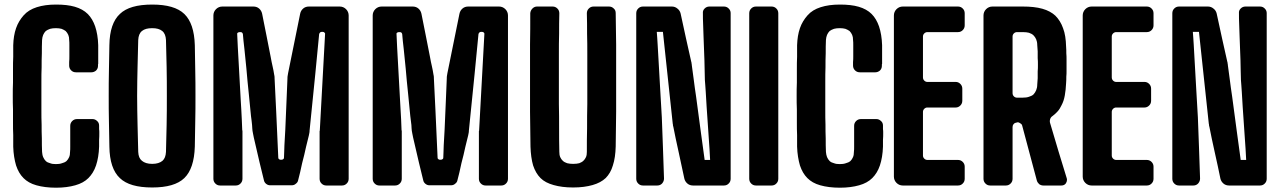

<svg xmlns="http://www.w3.org/2000/svg" viewBox="-20 -829 5721 858"><path d="M85 -33.2C99.6 -18.6 118.2 -7.8 142.6 -1C167 5.9 196.3 9.8 230.5 9.8C263.7 9.8 292 5.9 316.4 -1C340.8 -7.8 360.4 -18.6 375 -33.2C389.6 -47.9 401.4 -66.4 409.2 -89.8C417 -113.3 421.9 -141.6 422.9 -173.8V-204.1C423.8 -214.8 423.8 -224.6 423.8 -235.4C423.8 -241.2 423.8 -247.1 422.9 -252V-267.6C422.9 -276.4 419.9 -283.2 414.1 -288.1C408.2 -293.9 401.4 -296.9 393.6 -296.9H324.2C315.4 -296.9 308.6 -293.9 302.7 -288.1C296.9 -282.2 293.9 -275.4 293.9 -266.6V-258.8V-251V-223.6V-197.3V-172.9C293.9 -165 293.9 -157.2 293 -150.4C293 -141.6 292 -133.8 289.1 -127C286.1 -120.1 282.2 -114.3 277.3 -109.4C271.5 -104.5 264.6 -101.6 256.8 -99.6C249 -96.7 240.2 -95.7 229.5 -95.7C219.7 -95.7 210.9 -96.7 204.1 -99.6C196.3 -101.6 189.5 -104.5 184.6 -109.4C179.7 -114.3 175.8 -120.1 172.9 -127C169.9 -133.8 168.9 -141.6 168 -150.4C167 -169.9 167 -189.5 167 -210C166 -230.5 166 -251 166 -271.5C165 -293 165 -314.5 165 -335.9V-400.4V-464.8C165 -486.3 165 -507.8 166 -528.3C166 -549.8 166 -570.3 167 -590.8C167 -611.3 167 -630.9 168 -650.4C168.9 -659.2 169.9 -666 172.9 -672.9C175.8 -679.7 179.7 -685.5 184.6 -690.4C189.5 -694.3 196.3 -697.3 204.1 -700.2C210.9 -702.1 219.7 -703.1 229.5 -703.1C239.3 -703.1 248 -702.1 254.9 -700.2C261.7 -697.3 268.6 -694.3 273.4 -690.4C278.3 -685.5 282.2 -679.7 285.2 -672.9C288.1 -666 289.1 -659.2 289.1 -650.4C290 -643.6 290 -635.7 290 -627.9V-603.5V-577.1C290 -568.4 290 -560.5 289.1 -551.8V-543.9V-536.1C289.1 -527.3 292 -520.5 297.9 -514.6C303.7 -508.8 310.5 -505.9 319.3 -505.9H388.7C396.5 -505.9 403.3 -508.8 409.2 -513.7C415 -519.5 418 -526.4 418 -535.2V-539.1C418 -541 418 -543 418.9 -543.9V-565.4V-587.9V-608.4V-627C418 -659.2 413.1 -687.5 405.3 -710.9C397.5 -733.4 386.7 -752 372.1 -766.6C357.4 -781.2 337.9 -792 314.5 -798.8C291 -805.7 262.7 -808.6 230.5 -808.6C197.3 -808.6 168.9 -804.7 144.5 -796.9C120.1 -789.1 100.6 -777.3 85.9 -760.7C71.3 -744.1 59.6 -725.6 51.8 -703.1C43.9 -680.7 40 -655.3 39.1 -627V-575.2C38.1 -557.6 38.1 -539.1 38.1 -519.5V-460C37.1 -440.4 37.1 -420.9 37.1 -400.4C37.1 -379.9 37.1 -359.4 38.1 -339.8V-281.2C38.1 -261.7 38.1 -243.2 39.1 -225.6V-173.8C40 -141.6 44.9 -113.3 51.8 -89.8C59.6 -66.4 70.3 -47.9 85 -33.2Z M660.2 8.8C726.6 8.8 774.4 -4.9 803.7 -33.2C833 -61.5 848.6 -108.4 850.6 -173.8C851.6 -210 851.6 -247.1 852.5 -285.2C853.5 -323.2 853.5 -361.3 853.5 -399.4C853.5 -437.5 853.5 -476.6 852.5 -514.6C851.6 -552.7 851.6 -589.8 850.6 -627C848.6 -692.4 833 -738.3 803.7 -766.6C774.4 -794.9 726.6 -808.6 660.2 -808.6C592.8 -808.6 544.9 -794.9 515.6 -766.6C485.4 -738.3 469.7 -692.4 468.8 -627C467.8 -590.8 467.8 -552.7 466.8 -514.6C465.8 -476.6 465.8 -438.5 465.8 -400.4C465.8 -362.3 465.8 -323.2 466.8 -285.2C467.8 -247.1 467.8 -210 468.8 -173.8C469.7 -108.4 485.4 -61.5 515.6 -33.2C544.9 -4.9 592.8 8.8 660.2 8.8ZM660.2 -96.7C639.6 -96.7 625 -101.6 614.3 -110.4C603.5 -119.1 598.6 -131.8 597.7 -150.4C596.7 -188.5 595.7 -228.5 594.7 -270.5C593.8 -313.5 592.8 -356.4 592.8 -400.4C592.8 -444.3 593.8 -488.3 594.7 -530.3C595.7 -572.3 596.7 -612.3 597.7 -650.4C598.6 -668 603.5 -681.6 614.3 -690.4C625 -699.2 639.6 -703.1 660.2 -703.1C679.7 -703.1 694.3 -699.2 705.1 -690.4C715.8 -681.6 720.7 -668 721.7 -650.4C722.7 -612.3 723.6 -572.3 724.6 -530.3C725.6 -488.3 725.6 -444.3 725.6 -400.4C725.6 -356.4 725.6 -313.5 724.6 -270.5C723.6 -228.5 722.7 -188.5 721.7 -150.4C720.7 -131.8 715.8 -119.1 706.1 -110.4C695.3 -101.6 680.7 -96.7 660.2 -96.7Z M933.6 -759.8V-394.5V-30.3C933.6 -21.5 936.5 -14.6 942.4 -8.8C948.2 -2.9 955.1 0 963.9 0H1033.2C1042 0 1048.8 -2.9 1054.7 -8.8C1060.5 -14.6 1063.5 -21.5 1063.5 -30.3V-239.3V-243.2C1063.5 -244.1 1063.5 -246.1 1062.5 -247.1C1062.5 -253.9 1061.5 -270.5 1060.5 -295.9C1059.6 -320.3 1057.6 -349.6 1055.7 -382.8C1052.7 -433.6 1049.8 -487.3 1046.9 -543C1043.9 -599.6 1041 -643.6 1040 -675.8C1039.1 -678.7 1040 -680.7 1042 -682.6C1044.9 -684.6 1047.9 -685.5 1050.8 -685.5H1051.8H1055.7C1057.6 -685.5 1059.6 -684.6 1061.5 -683.6C1063.5 -681.6 1064.5 -679.7 1065.4 -676.8C1066.4 -659.2 1069.3 -636.7 1072.3 -609.4C1075.2 -582 1078.1 -552.7 1081.1 -522.5C1084 -485.4 1087.9 -448.2 1091.8 -410.2C1095.7 -372.1 1098.6 -338.9 1101.6 -310.5C1103.5 -295.9 1105.5 -282.2 1106.4 -270.5C1107.4 -258.8 1107.4 -250 1108.4 -244.1C1109.4 -241.2 1109.4 -237.3 1110.4 -233.4C1111.3 -228.5 1112.3 -222.7 1114.3 -213.9C1133.8 -128.9 1148.4 -66.4 1159.2 -24.4C1160.2 -17.6 1164.1 -11.7 1168.9 -7.8C1174.8 -2.9 1180.7 -1 1187.5 -1H1283.2C1290 -1 1296.9 -2.9 1301.8 -7.8C1307.6 -11.7 1311.5 -17.6 1312.5 -24.4C1315.4 -35.2 1318.4 -46.9 1321.3 -59.6C1324.2 -72.3 1327.1 -85.9 1330.1 -99.6C1336.9 -125 1342.8 -149.4 1347.7 -172.9C1353.5 -197.3 1357.4 -213.9 1360.4 -224.6C1361.3 -227.5 1361.3 -231.4 1362.3 -234.4C1363.3 -237.3 1363.3 -241.2 1363.3 -244.1C1382.8 -436.5 1397.5 -581.1 1406.2 -676.8C1407.2 -679.7 1408.2 -681.6 1410.2 -683.6C1412.1 -685.5 1414.1 -686.5 1417 -686.5H1422.9C1425.8 -686.5 1428.7 -685.5 1430.7 -682.6C1432.6 -680.7 1433.6 -678.7 1432.6 -675.8C1421.9 -485.4 1414.1 -341.8 1409.2 -247.1C1409.2 -246.1 1409.2 -244.1 1408.2 -243.2V-239.3V-30.3C1408.2 -21.5 1411.1 -14.6 1417 -8.8C1422.9 -2.9 1429.7 0 1438.5 0H1507.8C1516.6 0 1523.4 -2.9 1529.3 -8.8C1535.2 -14.6 1538.1 -21.5 1538.1 -30.3V-759.8C1538.1 -770.5 1534.2 -780.3 1526.4 -788.1C1518.6 -795.9 1508.8 -799.8 1498 -799.8H1360.4C1350.6 -799.8 1341.8 -796.9 1335 -791C1328.1 -785.2 1323.2 -777.3 1321.3 -767.6C1296.9 -649.4 1279.3 -561.5 1267.6 -502.9C1266.6 -499 1266.6 -495.1 1265.6 -491.2C1264.6 -487.3 1264.6 -483.4 1264.6 -479.5C1263.7 -462.9 1262.7 -431.6 1260.7 -385.7C1258.8 -340.8 1256.8 -294.9 1254.9 -249C1253.9 -224.6 1252 -201.2 1251 -179.7C1250 -157.2 1250 -138.7 1249 -124C1249 -121.1 1248 -119.1 1246.1 -118.2C1244.1 -116.2 1241.2 -115.2 1238.3 -115.2H1233.4C1230.5 -115.2 1228.5 -116.2 1226.6 -118.2C1224.6 -119.1 1223.6 -121.1 1223.6 -124C1216.8 -282.2 1210.9 -400.4 1207 -479.5C1207 -483.4 1207 -487.3 1206.1 -491.2C1205.1 -494.1 1205.1 -498 1204.1 -502C1203.1 -508.8 1201.2 -519.5 1198.2 -532.2C1195.3 -544.9 1192.4 -558.6 1189.5 -575.2C1183.6 -605.5 1176.8 -638.7 1169.9 -674.8C1163.1 -710.9 1156.2 -741.2 1151.4 -767.6C1149.4 -777.3 1144.5 -785.2 1137.7 -791C1130.9 -796.9 1122.1 -799.8 1112.3 -799.8H973.6C962.9 -799.8 953.1 -795.9 945.3 -788.1C937.5 -780.3 933.6 -770.5 933.6 -759.8Z M1645.5 -759.8V-394.5V-30.3C1645.5 -21.5 1648.4 -14.6 1654.3 -8.8C1660.2 -2.9 1667 0 1675.8 0H1745.1C1753.9 0 1760.7 -2.9 1766.6 -8.8C1772.5 -14.6 1775.4 -21.5 1775.4 -30.3V-239.3V-243.2C1775.4 -244.1 1775.4 -246.1 1774.4 -247.1C1774.4 -253.9 1773.4 -270.5 1772.5 -295.9C1771.5 -320.3 1769.5 -349.6 1767.6 -382.8C1764.6 -433.6 1761.7 -487.3 1758.8 -543C1755.9 -599.6 1752.9 -643.6 1752 -675.8C1751 -678.7 1752 -680.7 1753.9 -682.6C1756.8 -684.6 1759.8 -685.5 1762.7 -685.5H1763.7H1767.6C1769.5 -685.5 1771.5 -684.6 1773.4 -683.6C1775.4 -681.6 1776.4 -679.7 1777.3 -676.8C1778.3 -659.2 1781.2 -636.7 1784.2 -609.4C1787.1 -582 1790 -552.7 1793 -522.5C1795.9 -485.4 1799.8 -448.2 1803.7 -410.2C1807.6 -372.1 1810.5 -338.9 1813.5 -310.5C1815.4 -295.9 1817.4 -282.2 1818.4 -270.5C1819.3 -258.8 1819.3 -250 1820.3 -244.1C1821.3 -241.2 1821.3 -237.3 1822.3 -233.4C1823.2 -228.5 1824.2 -222.7 1826.2 -213.9C1845.7 -128.9 1860.4 -66.4 1871.1 -24.4C1872.1 -17.6 1876 -11.7 1880.9 -7.8C1886.7 -2.9 1892.6 -1 1899.4 -1H1995.1C2002 -1 2008.8 -2.9 2013.7 -7.8C2019.5 -11.7 2023.4 -17.6 2024.4 -24.4C2027.3 -35.2 2030.3 -46.9 2033.2 -59.6C2036.1 -72.3 2039.1 -85.9 2042 -99.6C2048.8 -125 2054.7 -149.4 2059.6 -172.9C2065.4 -197.3 2069.3 -213.9 2072.3 -224.6C2073.2 -227.5 2073.2 -231.4 2074.2 -234.4C2075.2 -237.3 2075.2 -241.2 2075.2 -244.1C2094.7 -436.5 2109.4 -581.1 2118.2 -676.8C2119.1 -679.7 2120.1 -681.6 2122.1 -683.6C2124 -685.5 2126 -686.5 2128.9 -686.5H2134.8C2137.7 -686.5 2140.6 -685.5 2142.6 -682.6C2144.5 -680.7 2145.5 -678.7 2144.5 -675.8C2133.8 -485.4 2126 -341.8 2121.1 -247.1C2121.1 -246.1 2121.1 -244.1 2120.1 -243.2V-239.3V-30.3C2120.1 -21.5 2123 -14.6 2128.9 -8.8C2134.8 -2.9 2141.6 0 2150.4 0H2219.7C2228.5 0 2235.4 -2.9 2241.2 -8.8C2247.1 -14.6 2250 -21.5 2250 -30.3V-759.8C2250 -770.5 2246.1 -780.3 2238.3 -788.1C2230.5 -795.9 2220.7 -799.8 2210 -799.8H2072.3C2062.5 -799.8 2053.7 -796.9 2046.9 -791C2040 -785.2 2035.2 -777.3 2033.2 -767.6C2008.8 -649.4 1991.2 -561.5 1979.5 -502.9C1978.5 -499 1978.5 -495.1 1977.5 -491.2C1976.6 -487.3 1976.6 -483.4 1976.6 -479.5C1975.6 -462.9 1974.6 -431.6 1972.7 -385.7C1970.7 -340.8 1968.8 -294.9 1966.8 -249C1965.8 -224.6 1963.9 -201.2 1962.9 -179.7C1961.9 -157.2 1961.9 -138.7 1960.9 -124C1960.9 -121.1 1960 -119.1 1958 -118.2C1956.1 -116.2 1953.1 -115.2 1950.2 -115.2H1945.3C1942.4 -115.2 1940.4 -116.2 1938.5 -118.2C1936.5 -119.1 1935.5 -121.1 1935.5 -124C1928.7 -282.2 1922.9 -400.4 1918.9 -479.5C1918.9 -483.4 1918.9 -487.3 1918 -491.2C1917 -494.1 1917 -498 1916 -502C1915 -508.8 1913.1 -519.5 1910.2 -532.2C1907.2 -544.9 1904.3 -558.6 1901.4 -575.2C1895.5 -605.5 1888.7 -638.7 1881.8 -674.8C1875 -710.9 1868.2 -741.2 1863.3 -767.6C1861.3 -777.3 1856.4 -785.2 1849.6 -791C1842.8 -796.9 1834 -799.8 1824.2 -799.8H1685.5C1674.8 -799.8 1665 -795.9 1657.2 -788.1C1649.4 -780.3 1645.5 -770.5 1645.5 -759.8Z M2395.5 -33.2C2410.2 -18.6 2429.7 -8.8 2454.1 -2C2478.5 4.9 2506.8 8.8 2541 8.8C2575.2 8.8 2603.5 4.9 2627.9 -2C2652.3 -8.8 2671.9 -19.5 2686.5 -33.2C2701.2 -47.9 2711.9 -66.4 2718.8 -89.8C2726.6 -113.3 2730.5 -141.6 2731.4 -173.8C2732.4 -225.6 2732.4 -278.3 2733.4 -330.1V-487.3V-629.9C2732.4 -676.8 2732.4 -723.6 2731.4 -770.5C2731.4 -779.3 2728.5 -786.1 2722.7 -791C2716.8 -796.9 2710 -799.8 2701.2 -799.8H2632.8C2624 -799.8 2617.2 -796.9 2611.3 -791C2605.5 -785.2 2602.5 -778.3 2602.5 -769.5C2603.5 -739.3 2603.5 -709 2603.5 -678.7C2604.5 -648.4 2604.5 -617.2 2604.5 -585.9V-474.6V-364.3C2603.5 -328.1 2603.5 -292 2603.5 -255.9C2602.5 -219.7 2602.5 -184.6 2602.5 -150.4C2602.5 -141.6 2601.6 -133.8 2598.6 -127C2595.7 -120.1 2591.8 -115.2 2586.9 -110.4C2582 -105.5 2575.2 -102.5 2568.4 -99.6C2560.5 -97.7 2551.8 -96.7 2541 -96.7C2531.2 -96.7 2522.5 -97.7 2514.6 -99.6C2506.8 -102.5 2500 -105.5 2495.1 -110.4C2490.2 -115.2 2486.3 -120.1 2483.4 -127C2480.5 -133.8 2479.5 -141.6 2479.5 -150.4C2478.5 -184.6 2478.5 -219.7 2478.5 -255.9C2478.5 -292 2478.5 -328.1 2477.5 -364.3V-474.6V-585.9C2477.5 -617.2 2477.5 -648.4 2478.5 -678.7C2478.5 -709 2478.5 -739.3 2479.5 -769.5C2479.5 -778.3 2476.6 -785.2 2470.7 -791C2464.8 -796.9 2458 -799.8 2449.2 -799.8H2379.9C2372.1 -799.8 2365.2 -796.9 2359.4 -791C2353.5 -785.2 2350.6 -778.3 2349.6 -770.5C2349.6 -723.6 2349.6 -676.8 2348.6 -629.9V-487.3V-330.1C2349.6 -278.3 2349.6 -225.6 2350.6 -173.8C2351.6 -141.6 2355.5 -113.3 2362.3 -89.8C2370.1 -66.4 2380.9 -47.9 2395.5 -33.2Z M2823.2 -769.5V-400.4V-30.3C2823.2 -21.5 2826.2 -14.6 2832 -8.8C2837.9 -2.9 2844.7 0 2853.5 0H2917C2925.8 0 2932.6 -2.9 2938.5 -8.8C2944.3 -15.6 2947.3 -22.5 2947.3 -31.2C2946.3 -71.3 2944.3 -119.1 2942.4 -173.8C2940.4 -227.5 2938.5 -271.5 2937.5 -304.7C2935.5 -335.9 2933.6 -375 2930.7 -421.9C2927.7 -468.8 2925.8 -514.6 2922.9 -559.6C2921.9 -584 2919.9 -606.4 2918.9 -628.9C2918 -651.4 2916 -669.9 2915 -686.5H2942.4C2961.9 -503.9 2976.6 -367.2 2986.3 -276.4C2987.3 -273.4 2987.3 -271.5 2987.3 -268.6C2988.3 -265.6 2988.3 -263.7 2989.3 -260.7C2995.1 -230.5 3002.9 -193.4 3012.7 -149.4C3022.5 -105.5 3031.2 -65.4 3038.1 -31.2C3040 -22.5 3044.9 -14.6 3051.8 -8.8C3058.6 -2.9 3067.4 0 3077.1 0H3214.8C3223.6 0 3230.5 -2.9 3236.3 -8.8C3242.2 -14.6 3245.1 -21.5 3245.1 -30.3V-770.5C3245.1 -778.3 3242.2 -785.2 3236.3 -791C3230.5 -796.9 3223.6 -799.8 3214.8 -799.8H3150.4C3141.6 -799.8 3134.8 -796.9 3128.9 -791C3123 -785.2 3120.1 -778.3 3121.1 -769.5C3121.1 -753.9 3121.1 -737.3 3122.1 -719.7C3123 -701.2 3123 -682.6 3124 -664.1C3125 -628.9 3127 -593.8 3127.9 -559.6C3128.9 -525.4 3128.9 -496.1 3129.9 -471.7C3130.9 -456.1 3132.8 -438.5 3133.8 -418C3134.8 -397.5 3136.7 -376 3137.7 -352.5C3140.6 -310.5 3143.6 -267.6 3146.5 -223.6C3149.4 -179.7 3152.3 -143.6 3153.3 -114.3H3128.9C3124 -148.4 3118.2 -191.4 3111.3 -243.2C3104.5 -294.9 3097.7 -346.7 3090.8 -396.5C3086.9 -422.9 3083 -449.2 3080.1 -473.6C3077.1 -498 3074.2 -520.5 3071.3 -539.1C3071.3 -541 3071.3 -543 3070.3 -545.9C3070.3 -547.9 3070.3 -549.8 3069.3 -551.8C3063.5 -579.1 3055.7 -614.3 3045.9 -656.2C3037.1 -698.2 3028.3 -736.3 3021.5 -768.6C3019.5 -777.3 3014.6 -785.2 3006.8 -791C3000 -796.9 2991.2 -799.8 2982.4 -799.8H2853.5C2844.7 -799.8 2837.9 -796.9 2832 -791C2826.2 -785.2 2823.2 -778.3 2823.2 -769.5Z M3328.1 -30.3C3328.1 -21.5 3331.1 -14.6 3336.9 -8.8C3342.8 -2.9 3349.6 0 3358.4 0H3427.7C3436.5 0 3443.4 -2.9 3449.2 -8.8C3455.1 -14.6 3458 -21.5 3458 -30.3V-769.5C3458 -778.3 3455.1 -785.2 3449.2 -791C3443.4 -796.9 3436.5 -799.8 3427.7 -799.8H3358.4C3349.6 -799.8 3342.8 -796.9 3336.9 -791C3331.1 -785.2 3328.1 -778.3 3328.1 -769.5V-30.3Z M3587.9 -33.2C3602.5 -18.6 3621.1 -7.8 3645.5 -1C3669.9 5.9 3699.2 9.8 3733.4 9.8C3766.6 9.8 3794.9 5.9 3819.3 -1C3843.8 -7.8 3863.3 -18.6 3877.9 -33.2C3892.6 -47.9 3904.3 -66.4 3912.1 -89.8C3919.9 -113.3 3924.8 -141.6 3925.8 -173.8V-204.1C3926.8 -214.8 3926.8 -224.6 3926.8 -235.4C3926.8 -241.2 3926.8 -247.1 3925.8 -252V-267.6C3925.8 -276.4 3922.9 -283.2 3917 -288.1C3911.1 -293.9 3904.3 -296.9 3896.5 -296.9H3827.1C3818.4 -296.9 3811.5 -293.9 3805.7 -288.1C3799.8 -282.2 3796.9 -275.4 3796.9 -266.6V-258.8V-251V-223.6V-197.3V-172.9C3796.9 -165 3796.9 -157.2 3795.9 -150.4C3795.9 -141.6 3794.9 -133.8 3792 -127C3789.1 -120.1 3785.2 -114.3 3780.3 -109.4C3774.4 -104.5 3767.6 -101.6 3759.8 -99.6C3752 -96.7 3743.2 -95.7 3732.4 -95.7C3722.7 -95.7 3713.9 -96.7 3707 -99.6C3699.2 -101.6 3692.4 -104.5 3687.5 -109.4C3682.6 -114.3 3678.7 -120.1 3675.8 -127C3672.9 -133.8 3671.9 -141.6 3670.9 -150.4C3669.9 -169.9 3669.9 -189.5 3669.9 -210C3668.9 -230.5 3668.9 -251 3668.9 -271.5C3668 -293 3668 -314.5 3668 -335.9V-400.4V-464.8C3668 -486.3 3668 -507.8 3668.9 -528.3C3668.9 -549.8 3668.9 -570.3 3669.9 -590.8C3669.9 -611.3 3669.9 -630.9 3670.9 -650.4C3671.9 -659.2 3672.9 -666 3675.8 -672.9C3678.7 -679.7 3682.6 -685.5 3687.5 -690.4C3692.4 -694.3 3699.2 -697.3 3707 -700.2C3713.9 -702.1 3722.7 -703.1 3732.4 -703.1C3742.2 -703.1 3751 -702.1 3757.8 -700.2C3764.6 -697.3 3771.5 -694.3 3776.4 -690.4C3781.2 -685.5 3785.2 -679.7 3788.1 -672.9C3791 -666 3792 -659.2 3792 -650.4C3793 -643.6 3793 -635.7 3793 -627.9V-603.5V-577.1C3793 -568.4 3793 -560.5 3792 -551.8V-543.9V-536.1C3792 -527.3 3794.9 -520.5 3800.8 -514.6C3806.6 -508.8 3813.5 -505.9 3822.3 -505.9H3891.6C3899.4 -505.9 3906.2 -508.8 3912.1 -513.7C3918 -519.5 3920.9 -526.4 3920.9 -535.2V-539.1C3920.9 -541 3920.9 -543 3921.9 -543.9V-565.4V-587.9V-608.4V-627C3920.9 -659.2 3916 -687.5 3908.2 -710.9C3900.4 -733.4 3889.6 -752 3875 -766.6C3860.4 -781.2 3840.8 -792 3817.4 -798.8C3793.9 -805.7 3765.6 -808.6 3733.4 -808.6C3700.2 -808.6 3671.9 -804.7 3647.5 -796.9C3623 -789.1 3603.5 -777.3 3588.9 -760.7C3574.2 -744.1 3562.5 -725.6 3554.7 -703.1C3546.9 -680.7 3543 -655.3 3542 -627V-575.2C3541 -557.6 3541 -539.1 3541 -519.5V-460C3540 -440.4 3540 -420.9 3540 -400.4C3540 -379.9 3540 -359.4 3541 -339.8V-281.2C3541 -261.7 3541 -243.2 3542 -225.6V-173.8C3543 -141.6 3547.9 -113.3 3554.7 -89.8C3562.5 -66.4 3573.2 -47.9 3587.9 -33.2Z M3974.6 -759.8V-400.4V-40C3974.6 -29.3 3978.5 -19.5 3986.3 -11.7C3994.1 -3.9 4003.9 0 4014.6 0H4260.7C4269.5 0 4276.4 -2.9 4282.2 -8.8C4288.1 -14.6 4291 -21.5 4291 -30.3V-84C4291 -92.8 4288.1 -99.6 4282.2 -105.5C4276.4 -111.3 4269.5 -114.3 4260.7 -114.3H4124C4119.1 -114.3 4114.3 -116.2 4110.4 -120.1C4106.4 -124 4104.5 -128.9 4104.5 -133.8V-329.1C4104.5 -334 4106.4 -338.9 4110.4 -342.8C4114.3 -346.7 4119.1 -348.6 4124 -348.6H4251C4258.8 -348.6 4265.6 -351.6 4271.5 -357.4C4277.3 -363.3 4280.3 -370.1 4280.3 -378.9V-432.6C4280.3 -441.4 4277.3 -448.2 4271.5 -454.1C4265.6 -460 4258.8 -462.9 4251 -462.9H4124C4119.1 -462.9 4114.3 -464.8 4110.4 -468.8C4106.4 -472.7 4104.5 -477.5 4104.5 -483.4V-666C4104.5 -670.9 4106.4 -675.8 4110.4 -679.7C4114.3 -683.6 4119.1 -685.5 4124 -685.5H4260.7C4269.5 -685.5 4276.4 -688.5 4282.2 -694.3C4288.1 -700.2 4291 -707 4291 -715.8V-769.5C4291 -778.3 4288.1 -785.2 4282.2 -791C4276.4 -796.9 4269.5 -799.8 4260.7 -799.8H4014.6C4003.9 -799.8 3994.1 -795.9 3986.3 -788.1C3978.5 -780.3 3974.6 -770.5 3974.6 -759.8Z M4375 -759.8V-394.5V-30.3C4375 -21.5 4377.9 -14.6 4383.8 -8.8C4389.6 -2.9 4396.5 0 4405.3 0H4474.6C4483.4 0 4490.2 -2.9 4496.1 -8.8C4502 -14.6 4504.9 -21.5 4504.9 -30.3V-261.7C4504.9 -266.6 4506.8 -271.5 4509.8 -274.4C4512.7 -278.3 4516.6 -280.3 4521.5 -281.2C4523.4 -281.2 4524.4 -281.2 4525.4 -282.2C4530.3 -283.2 4535.2 -281.2 4539.1 -278.3C4543.9 -275.4 4546.9 -272.5 4547.9 -267.6C4577.1 -158.2 4598.6 -76.2 4613.3 -22.5C4615.2 -15.6 4619.1 -10.7 4624 -5.9C4629.9 -2 4635.7 0 4642.6 0H4722.7C4731.4 0 4738.3 -2.9 4743.2 -9.8C4746.1 -14.6 4748 -19.5 4748 -24.4C4748 -27.3 4748 -29.3 4747.1 -32.2C4736.3 -66.4 4724.6 -106.4 4710.9 -150.4C4698.2 -194.3 4685.5 -237.3 4672.9 -278.3C4670.9 -284.2 4670.9 -290 4672.9 -296.9C4674.8 -302.7 4678.7 -307.6 4683.6 -310.5C4692.4 -317.4 4700.2 -324.2 4707 -332C4713.9 -339.8 4718.8 -348.6 4723.6 -358.4C4730.5 -371.1 4735.4 -385.7 4738.3 -402.3C4741.2 -418.9 4743.2 -436.5 4744.1 -457C4745.1 -467.8 4745.1 -477.5 4745.1 -486.3C4746.1 -495.1 4746.1 -503.9 4746.1 -512.7V-538.1V-563.5C4746.1 -572.3 4746.1 -581.1 4745.1 -590.8C4745.1 -600.6 4745.1 -610.4 4744.1 -621.1C4743.2 -653.3 4739.3 -680.7 4730.5 -703.1C4722.7 -725.6 4710.9 -744.1 4696.3 -758.8C4681.6 -772.5 4662.1 -783.2 4637.7 -790C4613.3 -796.9 4584 -799.8 4550.8 -799.8H4415C4404.3 -799.8 4394.5 -795.9 4386.7 -788.1C4378.9 -780.3 4375 -770.5 4375 -759.8ZM4524.4 -392.6C4519.5 -392.6 4514.6 -394.5 4510.7 -398.4C4506.8 -402.3 4504.9 -407.2 4504.9 -413.1V-666C4504.9 -670.9 4506.8 -675.8 4510.7 -679.7C4514.6 -683.6 4519.5 -685.5 4524.4 -685.5H4550.8C4561.5 -685.5 4570.3 -684.6 4578.1 -682.6C4586.9 -679.7 4593.8 -675.8 4598.6 -670.9C4603.5 -666 4607.4 -660.2 4610.4 -653.3C4613.3 -646.5 4615.2 -637.7 4615.2 -627.9C4616.2 -619.1 4616.2 -609.4 4617.2 -599.6V-569.3C4618.2 -559.6 4618.2 -549.8 4618.2 -539.1C4618.2 -529.3 4618.2 -519.5 4617.2 -509.8V-479.5C4616.2 -469.7 4616.2 -460 4615.2 -451.2C4615.2 -441.4 4613.3 -432.6 4610.4 -425.8C4607.4 -418.9 4603.5 -412.1 4598.6 -407.2C4593.8 -402.3 4586.9 -399.4 4578.1 -396.5C4570.3 -393.6 4560.5 -392.6 4549.8 -392.6H4524.4Z M4818.4 -759.8V-400.4V-40C4818.4 -29.3 4822.3 -19.5 4830.1 -11.7C4837.9 -3.9 4847.7 0 4858.4 0H5104.5C5113.3 0 5120.1 -2.9 5126 -8.8C5131.8 -14.6 5134.8 -21.5 5134.8 -30.3V-84C5134.8 -92.8 5131.8 -99.6 5126 -105.5C5120.1 -111.3 5113.3 -114.3 5104.5 -114.3H4967.8C4962.9 -114.3 4958 -116.2 4954.1 -120.1C4950.2 -124 4948.2 -128.9 4948.2 -133.8V-329.1C4948.2 -334 4950.2 -338.9 4954.1 -342.8C4958 -346.7 4962.9 -348.6 4967.8 -348.6H5094.7C5102.5 -348.6 5109.4 -351.6 5115.2 -357.4C5121.1 -363.3 5124 -370.1 5124 -378.9V-432.6C5124 -441.4 5121.1 -448.2 5115.2 -454.1C5109.4 -460 5102.5 -462.9 5094.7 -462.9H4967.8C4962.9 -462.9 4958 -464.8 4954.1 -468.8C4950.2 -472.7 4948.2 -477.5 4948.2 -483.4V-666C4948.2 -670.9 4950.2 -675.8 4954.1 -679.7C4958 -683.6 4962.9 -685.5 4967.8 -685.5H5104.5C5113.3 -685.5 5120.1 -688.5 5126 -694.3C5131.8 -700.2 5134.8 -707 5134.8 -715.8V-769.5C5134.8 -778.3 5131.8 -785.2 5126 -791C5120.1 -796.9 5113.3 -799.8 5104.5 -799.8H4858.4C4847.7 -799.8 4837.9 -795.9 4830.1 -788.1C4822.3 -780.3 4818.4 -770.5 4818.4 -759.8Z M5218.8 -769.5V-400.4V-30.3C5218.8 -21.5 5221.7 -14.6 5227.5 -8.8C5233.4 -2.9 5240.2 0 5249 0H5312.5C5321.3 0 5328.1 -2.9 5334 -8.8C5339.8 -15.6 5342.8 -22.5 5342.8 -31.2C5341.8 -71.3 5339.8 -119.1 5337.9 -173.8C5335.9 -227.5 5334 -271.5 5333 -304.7C5331.1 -335.9 5329.1 -375 5326.2 -421.9C5323.2 -468.8 5321.3 -514.6 5318.4 -559.6C5317.4 -584 5315.4 -606.4 5314.5 -628.9C5313.5 -651.4 5311.5 -669.9 5310.5 -686.5H5337.9C5357.4 -503.9 5372.1 -367.2 5381.8 -276.4C5382.8 -273.4 5382.8 -271.5 5382.8 -268.6C5383.8 -265.6 5383.8 -263.7 5384.8 -260.7C5390.6 -230.5 5398.4 -193.4 5408.2 -149.4C5418 -105.5 5426.8 -65.4 5433.6 -31.2C5435.5 -22.5 5440.4 -14.6 5447.3 -8.8C5454.1 -2.9 5462.9 0 5472.7 0H5610.4C5619.1 0 5626 -2.9 5631.8 -8.8C5637.7 -14.6 5640.6 -21.5 5640.6 -30.3V-770.5C5640.6 -778.3 5637.7 -785.2 5631.8 -791C5626 -796.9 5619.1 -799.8 5610.4 -799.8H5545.9C5537.1 -799.8 5530.3 -796.9 5524.4 -791C5518.6 -785.2 5515.6 -778.3 5516.6 -769.5C5516.6 -753.9 5516.6 -737.3 5517.6 -719.7C5518.6 -701.2 5518.6 -682.6 5519.5 -664.1C5520.5 -628.9 5522.5 -593.8 5523.4 -559.6C5524.4 -525.4 5524.4 -496.1 5525.4 -471.7C5526.4 -456.1 5528.3 -438.5 5529.3 -418C5530.3 -397.5 5532.2 -376 5533.2 -352.5C5536.1 -310.5 5539.1 -267.6 5542 -223.6C5544.9 -179.7 5547.9 -143.6 5548.8 -114.3H5524.4C5519.5 -148.4 5513.7 -191.4 5506.8 -243.2C5500 -294.9 5493.2 -346.7 5486.3 -396.5C5482.4 -422.9 5478.5 -449.2 5475.6 -473.6C5472.7 -498 5469.7 -520.5 5466.8 -539.1C5466.8 -541 5466.8 -543 5465.8 -545.9C5465.8 -547.9 5465.8 -549.8 5464.8 -551.8C5459 -579.1 5451.2 -614.3 5441.4 -656.2C5432.6 -698.2 5423.8 -736.3 5417 -768.6C5415 -777.3 5410.2 -785.2 5402.3 -791C5395.5 -796.9 5386.7 -799.8 5377.9 -799.8H5249C5240.2 -799.8 5233.4 -796.9 5227.5 -791C5221.7 -785.2 5218.8 -778.3 5218.8 -769.5Z"/></svg>

Font: Yellow Ladder Regular
Style: Regular
Weight: 400
Designer: Zima Creative
Version: Version 2.002